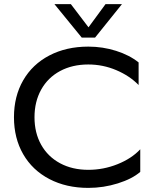

<svg xmlns="http://www.w3.org/2000/svg" viewBox="-20 -905 763 935"><path d="M410 10Q303 10 220.5 -33Q138 -76 93 -154Q48 -232 48 -334Q48 -436 93 -514Q138 -592 220.5 -635Q303 -678 410 -678Q480 -678 545 -657.5Q610 -637 655 -601V-491Q611 -536 546 -563.5Q481 -591 410 -591Q332 -591 272.5 -559Q213 -527 180.5 -468.5Q148 -410 148 -334Q148 -258 180.5 -200Q213 -142 272.5 -110Q332 -78 410 -78Q484 -78 552.5 -105.5Q621 -133 663 -178V-68Q624 -34 554 -12Q484 10 410 10ZM378 -722 245 -885H325L411 -772L494 -885H574L443 -722Z"/></svg>

Font: Madhuban
Style: Regular
Weight: 400
Designer: jaikishan Patel
Foundry: MagicType
Version: Version 1.000